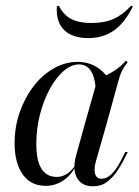

<svg xmlns="http://www.w3.org/2000/svg" viewBox="-20 -644 491 677"><path d="M140.3 11.3Q89.5 11.3 60.5 -28.6Q31.5 -68.5 31.5 -139.5Q31.5 -196.8 49.6 -248.4Q67.7 -300 98.4 -339.9Q129 -379.8 169.4 -402.8Q209.7 -425.8 253.2 -425.8Q290.3 -425.8 319.4 -408.5Q348.4 -391.1 369.4 -357.3L317.7 -326.6Q315.3 -371 300.4 -394Q285.5 -416.9 258.9 -416.9Q230.6 -416.9 203.6 -393.1Q176.6 -369.4 155.2 -329.8Q133.9 -290.3 121 -240.7Q108.1 -191.1 108.1 -137.9Q108.1 -76.6 126.6 -48.4Q145.2 -20.2 179.8 -20.2Q199.2 -20.2 216.1 -31Q233.1 -41.9 246.8 -63.7V-57.3Q229 -24.2 201.6 -6.5Q174.2 11.3 140.3 11.3ZM279 -206.5 324.2 -366.1Q351.6 -375 379.4 -392.3Q407.3 -409.7 424.2 -430.6L429.8 -423.4Q421.8 -414.5 416.5 -405.6Q411.3 -396.8 406.9 -386.7Q402.4 -376.6 398.4 -362.1L355.6 -206.5ZM318.5 -76.6Q310.5 -48.4 315.3 -31Q320.2 -13.7 338.7 -13.7Q356.5 -13.7 373.4 -30.2Q390.3 -46.8 406.5 -78.2L421.8 -108.1H430.6L412.9 -73.4Q404 -56.5 389.9 -36.3Q375.8 -16.1 356 -1.6Q336.3 12.9 307.3 12.9Q280.6 12.9 264.1 -1.2Q247.6 -15.3 243.5 -39.9Q239.5 -64.5 248.4 -96L279 -206.5H355.6ZM291.9 -509.7Q234.7 -509.7 205.6 -538.7Q176.6 -567.7 180.6 -622.6L187.9 -623.4Q203.2 -591.9 230.6 -577.4Q258.1 -562.9 301.6 -562.9Q347.6 -562.9 379.8 -577Q412.1 -591.1 442.7 -624.2L448.4 -621Q419.4 -562.9 381.5 -536.3Q343.5 -509.7 291.9 -509.7Z"/></svg>

Font: Playfair 144pt SemiCondensed
Style: Italic
Weight: 400
Width: 4
Italic angle: -15.6°
Designer: Claus Eggers Sørensen
Foundry: Claus Eggers Sørensen
Version: Version 2.203